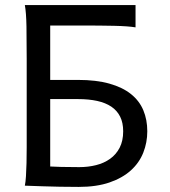

<svg xmlns="http://www.w3.org/2000/svg" viewBox="-20 -733 672 758"><path d="M515.1 -712.9V-625Q485.8 -629.9 430.2 -631.1Q374.5 -632.3 302.2 -632.3H178.2V-417.5H288.1Q360.4 -417.5 412.1 -402.8Q463.9 -388.2 497.1 -361.6Q530.3 -335 545.9 -297.6Q561.5 -260.3 561.5 -214.8Q561.5 -170.4 545.7 -130.4Q529.8 -90.3 496.6 -60.3Q463.4 -30.3 412.4 -12.7Q361.3 4.9 291 4.9Q253.4 4.9 215.8 4.2Q178.2 3.4 147.5 2.4Q111.3 1.5 78.1 0Q81.1 -14.6 82.5 -37.6Q84 -60.5 84.7 -89.4Q85.4 -118.2 85.4 -151.9V-500.5Q85.4 -572.8 84.5 -628.2Q83.5 -683.6 78.1 -712.9ZM178.2 -75.7Q191.9 -74.7 221.7 -74Q251.5 -73.2 293 -73.2Q328.1 -73.2 359.4 -81.1Q390.6 -88.9 414.6 -106Q438.5 -123 452.4 -149.9Q466.3 -176.8 466.3 -214.8Q466.3 -248.5 454.3 -272.5Q442.4 -296.4 419.7 -311.8Q397 -327.1 363.8 -334.5Q330.6 -341.8 288.1 -341.8H178.2Z"/></svg>

Font: Andika CyrE
Style: Regular
Weight: 400
Designer: Victor Gaultney, Annie Olsen, Julie Remington, Don Collingsworth, Eric Hays, Becca Hirsbrunner
Foundry: SIL International
Version: Version 5.000